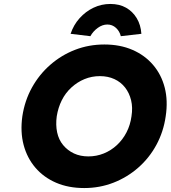

<svg xmlns="http://www.w3.org/2000/svg" viewBox="-20 -941 863 971"><path d="M406 10Q326 10 263.5 -17Q201 -44 159 -93Q117 -142 99.5 -208Q82 -274 93 -353Q105 -432 141.5 -498Q178 -564 234 -613Q290 -662 359.5 -689Q429 -716 508 -716Q587 -716 649.5 -689Q712 -662 754 -613Q796 -564 813 -498Q830 -432 818 -353Q807 -275 771 -208.5Q735 -142 679 -93Q623 -44 553.5 -17Q484 10 406 10ZM427 -150Q468 -150 505 -165Q542 -180 571.5 -207.5Q601 -235 620 -272Q639 -309 645 -353Q652 -397 643 -434Q634 -471 612.5 -498.5Q591 -526 558.5 -541Q526 -556 485 -556Q444 -556 407.5 -541Q371 -526 341 -498.5Q311 -471 292.5 -434Q274 -397 267 -353Q261 -309 269 -271.5Q277 -234 299.5 -207Q322 -180 354 -165Q386 -150 427 -150ZM437 -758 337 -770Q352 -815 382.5 -849Q413 -883 453 -902Q493 -921 538 -921Q584 -921 617.5 -902Q651 -883 671.5 -849Q692 -815 695 -770L591 -758Q585 -783 566.5 -800Q548 -817 523 -817Q498 -817 474.5 -800Q451 -783 437 -758Z"/></svg>

Font: Lexend
Style: Bold Italic
Weight: 700
Italic angle: -8.13011°
Designer: Bonnie Shaver-Troup, Thomas Jockin
Foundry: Lexend
Version: Version 1.007